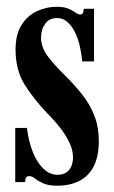

<svg xmlns="http://www.w3.org/2000/svg" viewBox="-20 -550 344 580"><path d="M154 11Q126 11 110.2 3.8Q94.5 -3.5 85.5 -10.8Q76.5 -18 68.5 -18Q61.5 -18 58.8 -13.5Q56 -9 56 0H26V-163.5H61.5Q64.5 -137 72 -111.5Q79.5 -86 91.2 -66Q103 -46 118.8 -34Q134.5 -22 153 -22Q170 -22 180.2 -29Q190.5 -36 195.5 -47.8Q200.5 -59.5 200.5 -74.5Q200.5 -95.5 190.8 -117Q181 -138.5 163.8 -161.2Q146.5 -184 122.5 -208Q82 -250.5 54.5 -294.2Q27 -338 27 -400.5Q27 -446 45 -474.5Q63 -503 91.5 -516.2Q120 -529.5 151 -529.5Q173 -529.5 186.5 -523.8Q200 -518 208.2 -512Q216.5 -506 222.5 -506Q227.5 -506 230 -510Q232.5 -514 233 -523.5H264V-364.5H228.5Q226.5 -387.5 221 -411Q215.5 -434.5 206 -453.5Q196.5 -472.5 183.2 -484Q170 -495.5 152.5 -495.5Q129 -495.5 116.5 -478.2Q104 -461 104 -436.5Q104 -407 124.5 -379.8Q145 -352.5 180 -318.5Q206.5 -292 229 -263.5Q251.5 -235 265 -200.8Q278.5 -166.5 278.5 -124Q278.5 -77 262.8 -47Q247 -17 218.8 -3Q190.5 11 154 11Z"/></svg>

Font: Imbue 24pt
Style: Bold
Weight: 700
Designer: Tyler Finck
Foundry: Etcetera Type Company
Version: Version 1.102